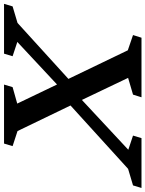

<svg xmlns="http://www.w3.org/2000/svg" viewBox="40 -836 738 975"><g transform="rotate(-90 409.5 -349.0)"><path d="M406.5 -319 136 -67 208 -43 195 0H-58L-45 -43L39 -68L379 -377L438 -401.5L683.5 -630.5L611 -654.5L624 -698H877L864 -654.5L780 -629.5L465 -343ZM501 -68 379.5 -322.5 369 -343.5 231 -629.5 154.5 -654.5 167.5 -698H467L454 -654.5L370.5 -631L475 -413L486.5 -390.5L641 -69.5L718.5 -43L705 0H402.5L416 -43Z"/></g></svg>

Font: Newsreader 9pt Medium
Style: Italic
Weight: 500
Italic angle: -17°
Designer: Hugues Gentile
Foundry: Production Type
Version: Version 1.003